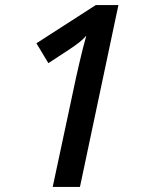

<svg xmlns="http://www.w3.org/2000/svg" viewBox="-20 -734 565 754"><path d="M279 -431Q285 -458 292 -488Q299 -518 306 -546Q313 -574 319 -594Q307 -580 291 -567.5Q275 -555 257 -543L170 -486L123 -564L356 -714H445L294 0H187Z"/></svg>

Font: Noto Sans Display Medium
Style: Italic
Weight: 500
Italic angle: -12°
Designer: Monotype Design Team
Foundry: Monotype Imaging Inc.
Version: Version 2.003